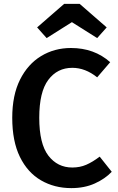

<svg xmlns="http://www.w3.org/2000/svg" viewBox="-20 -953 608 988"><path d="M347 15Q260 15 191 -25Q122 -65 82.5 -145.5Q43 -226 43 -347Q43 -463 83 -543Q123 -623 191.5 -664.5Q260 -706 345 -706Q465 -706 547 -633L480 -555Q419 -604 352 -604Q275 -604 228.5 -542Q182 -480 182 -347Q182 -213 229 -152Q276 -91 352 -91Q391 -91 423.5 -105Q456 -119 493 -147L555 -69Q521 -33 468 -9Q415 15 347 15ZM480 -757 350 -839 220 -757 171 -812 310 -933H390L529 -812Z"/></svg>

Font: Trujillo Medium
Style: Regular
Weight: 500
Designer: Fira Sans original fonts by bBox Type GmbH, Carrois Corporate GbR, & Edenspiekermann AG / Changes by Cristiano Sobral
Foundry: Fira Sans original fonts by bBox Type GmbH, Carrois Corporate GbR, & Edenspiekermann AG / Changes by Cristiano Sobral
Version: Version 4.301;October 17, 2021;FontCreator 14.0.0.2814 64-bi